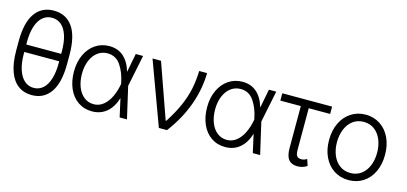

<svg xmlns="http://www.w3.org/2000/svg" viewBox="-62 -1122 3301 1556"><g transform="rotate(15 1588.5 -343.5)"><path d="M239.3 9.8Q172.9 9.8 125 -25.4Q77.1 -60.5 51.3 -131.6Q25.4 -202.6 25.4 -308.6V-383.8Q25.4 -541.5 81.1 -619.9Q136.7 -698.2 238.3 -698.2Q340.3 -698.2 396.2 -619.9Q452.1 -541.5 452.1 -383.8V-308.6Q452.1 -149.9 396.2 -70.1Q340.3 9.8 239.3 9.8ZM238.3 -638.7Q193.8 -638.7 160.6 -610.6Q127.4 -582.5 109.6 -527.8Q91.8 -473.1 91.8 -395.5V-375H384.8V-395.5Q384.8 -473.6 367.2 -528.1Q349.6 -582.5 316.7 -610.6Q283.7 -638.7 238.3 -638.7ZM239.3 -50.8Q284.2 -50.8 316.9 -79.6Q349.6 -108.4 367.2 -163.8Q384.8 -219.2 384.8 -297.9V-312.5H91.8V-297.9Q91.8 -220.2 110.1 -164.6Q128.4 -108.9 161.6 -79.8Q194.8 -50.8 239.3 -50.8Z M521.5 -264.6Q521.5 -343.8 550.3 -405.8Q579.1 -467.8 630.6 -502.4Q682.1 -537.1 747.1 -537.1Q819.8 -537.1 867.7 -494.1Q915.5 -451.2 937.5 -374H938.5L968.8 -530.3H1030.3L976.1 -265.1L1037.1 0H975.6L941.4 -153.3Q917.5 -73.7 866.9 -31.5Q816.4 10.7 745.1 10.7Q678.2 10.7 627.4 -24.2Q576.7 -59.1 549.1 -121.6Q521.5 -184.1 521.5 -264.6ZM743.2 -48.8Q789.6 -48.8 825.2 -78.4Q860.8 -107.9 882.8 -154.8Q904.8 -201.7 915 -254.9L917 -265.1L915 -274.4Q898.9 -357.9 858.6 -417.2Q818.4 -476.6 747.1 -476.6Q701.2 -476.6 665.3 -449.7Q629.4 -422.9 609.1 -374.3Q588.9 -325.7 588.9 -263.7Q588.9 -201.7 607.9 -152.8Q627 -104 662.1 -76.4Q697.3 -48.8 743.2 -48.8Z M1109.4 -530.3H1180.7L1342.8 -71.3H1347.7Q1403.8 -158.2 1436.5 -233.2Q1469.2 -308.1 1483.9 -378.9Q1498.5 -449.7 1501 -530.3H1567.4Q1564.9 -393.6 1516.1 -259.3Q1467.3 -125 1373 0H1304.7Z M1638.7 -264.6Q1638.7 -343.8 1667.5 -405.8Q1696.3 -467.8 1747.8 -502.4Q1799.3 -537.1 1864.3 -537.1Q1937 -537.1 1984.9 -494.1Q2032.7 -451.2 2054.7 -374H2055.7L2085.9 -530.3H2147.5L2093.3 -265.1L2154.3 0H2092.8L2058.6 -153.3Q2034.7 -73.7 1984.1 -31.5Q1933.6 10.7 1862.3 10.7Q1795.4 10.7 1744.6 -24.2Q1693.8 -59.1 1666.3 -121.6Q1638.7 -184.1 1638.7 -264.6ZM1860.4 -48.8Q1906.7 -48.8 1942.4 -78.4Q1978 -107.9 2000 -154.8Q2022 -201.7 2032.2 -254.9L2034.2 -265.1L2032.2 -274.4Q2016.1 -357.9 1975.8 -417.2Q1935.5 -476.6 1864.3 -476.6Q1818.4 -476.6 1782.5 -449.7Q1746.6 -422.9 1726.3 -374.3Q1706.1 -325.7 1706.1 -263.7Q1706.1 -201.7 1725.1 -152.8Q1744.1 -104 1779.3 -76.4Q1814.5 -48.8 1860.4 -48.8Z M2616.2 -468.8H2436.5V-116.2Q2436.5 -89.4 2443.4 -75.7Q2450.2 -62 2460.7 -57.9Q2471.2 -53.7 2486.3 -53.7Q2498 -53.7 2509.8 -57.9Q2521.5 -62 2531.2 -68.4L2548.8 -14.6Q2528.8 -1 2509.3 4.4Q2489.7 9.8 2467.8 9.8Q2418.9 9.8 2394.5 -20.5Q2370.1 -50.8 2370.1 -116.2V-468.8H2198.2V-530.3H2616.2Z M2662.1 -262.7Q2662.1 -343.3 2691.9 -405.8Q2721.7 -468.3 2775.4 -503.2Q2829.1 -538.1 2897.5 -538.1Q2965.8 -538.1 3019.3 -503.2Q3072.8 -468.3 3102.3 -405.8Q3131.8 -343.3 3131.8 -262.7Q3131.8 -182.6 3102.3 -120.4Q3072.8 -58.1 3019.3 -23.7Q2965.8 10.7 2897.5 10.7Q2828.6 10.7 2775.1 -23.7Q2721.7 -58.1 2691.9 -120.4Q2662.1 -182.6 2662.1 -262.7ZM3065.4 -262.7Q3065.4 -321.8 3045.7 -370.8Q3025.9 -419.9 2987.8 -448.7Q2949.7 -477.5 2897.5 -477.5Q2844.7 -477.5 2806.4 -448.7Q2768.1 -419.9 2748.3 -370.8Q2728.5 -321.8 2728.5 -262.7Q2728.5 -203.6 2748.3 -154.8Q2768.1 -106 2806.4 -77.4Q2844.7 -48.8 2897.5 -48.8Q2949.7 -48.8 2987.8 -77.4Q3025.9 -106 3045.7 -154.8Q3065.4 -203.6 3065.4 -262.7Z"/></g></svg>

Font: Pretendard Std Light
Style: Regular
Weight: 300
Designer: Base glyphs from Inter by Rasmus Andersson; Hangeul glyphs from Noto Sans CJK(Source Han Sans) by Jang Soo-young and Kan
Foundry: Kil Hyung-jin
Version: Version 1.309